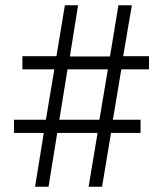

<svg xmlns="http://www.w3.org/2000/svg" viewBox="-20 -708 617 728"><path d="M236 -445 205 -254H357L389 -445ZM429 -688H480L447 -495H545V-445H440L408 -254H513V-204H401L367 0H316L350 -204H197L164 0H113L146 -204H33V-254H154L186 -445H65V-495H194L226 -688H276L245 -494H397Z"/></svg>

Font: Mukta Mahee Light
Style: Regular
Weight: 300
Designer: Shuchita Grover, Noopur Datye, Girish Dalvi, Yashodeep Gholap
Foundry: Ek Type
Version: Version 2.538;PS 1.000;hotconv 16.6.51;makeotf.lib2.5.65220;